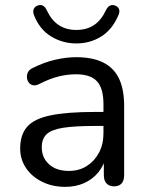

<svg xmlns="http://www.w3.org/2000/svg" viewBox="-20 -718 580 747"><path d="M233.5 9Q183.5 9 143.8 -10.8Q104 -30.5 81.2 -64.2Q58.5 -98 58.5 -140Q58.5 -194 85.8 -225Q113 -256 176.8 -269.2Q240.5 -282.5 350 -282.5H395.5V-228H351.5Q271 -228 225.2 -220.8Q179.5 -213.5 161 -195.5Q142.5 -177.5 142.5 -145Q142.5 -104.5 170.8 -78.8Q199 -53 248 -53Q287.5 -53 317.5 -72Q347.5 -91 365 -123.8Q382.5 -156.5 382.5 -198.5V-313Q382.5 -374 357.5 -401.5Q332.5 -429 275.5 -429Q241 -429 206 -420Q171 -411 132.5 -391Q118.5 -384 108 -386.5Q97.5 -389 91.5 -397.5Q85.5 -406 84.8 -416.8Q84 -427.5 89.2 -437.8Q94.5 -448 107.5 -453.5Q151 -475.5 194.2 -485.5Q237.5 -495.5 276.5 -495.5Q340 -495.5 381.2 -475Q422.5 -454.5 442.8 -412.8Q463 -371 463 -305.5V-36Q463 -15.5 453 -4.2Q443 7 424 7Q405 7 394.5 -4.2Q384 -15.5 384 -36V-112.5H393.5Q385 -75 362.8 -47.8Q340.5 -20.5 307.8 -5.8Q275 9 233.5 9ZM277 -549Q223.5 -549 178.8 -576.2Q134 -603.5 112.5 -658.5Q107 -673 111.2 -682.8Q115.5 -692.5 126.5 -696.5Q138 -700.5 147 -696Q156 -691.5 162.5 -677Q180 -639.5 208.5 -620.5Q237 -601.5 277 -601.5Q317.5 -601.5 345.8 -620.5Q374 -639.5 391.5 -677Q398.5 -691.5 407.5 -696Q416.5 -700.5 427.5 -696.5Q439 -692.5 443 -682.8Q447 -673 440.5 -658.5Q417 -603 373.8 -576Q330.5 -549 277 -549Z"/></svg>

Font: Nunito ExtraLight
Style: Regular
Weight: 200
Designer: Vernon Adams
Foundry: Vernon Adams
Version: Version 3.602;April 4, 2023;FontCreator 14.0.0.2856 64-bit